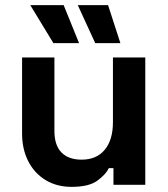

<svg xmlns="http://www.w3.org/2000/svg" viewBox="-20 -720 656 748"><path d="M259 8Q201 8 157.5 -18.5Q114 -45 90 -92Q66 -139 66 -200V-496H192V-210Q192 -154 219.5 -126Q247 -98 298 -98Q356 -98 388 -136.5Q420 -175 420 -244V-496H546V0H422V-65H404Q392 -40 359 -16Q326 8 259 8ZM188 -552 98 -700H228L288 -552ZM351 -552 283 -700H401L449 -552Z"/></svg>

Font: Space Grotesk Light
Style: Bold
Weight: 700
Version: Version 2.000